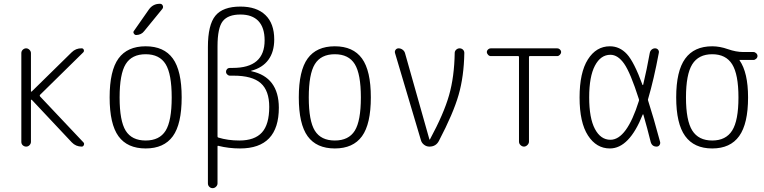

<svg xmlns="http://www.w3.org/2000/svg" viewBox="-20 -775 4040 1015"><path d="M118.2 0Q108.4 0 100.6 -6.8Q92.8 -13.7 92.8 -25.4V-494.1Q92.8 -504.9 100.6 -512.2Q108.4 -519.5 118.2 -519.5Q127.9 -519.5 135.7 -511.7Q143.6 -503.9 143.6 -494.1V-292Q143.6 -291 145 -290.5Q146.5 -290 147.5 -291L358.4 -498Q380.9 -520.5 412.1 -519.5Q419.9 -519.5 422.9 -511.7Q425.8 -503.9 419.9 -498L191.4 -273.4Q188.5 -270.5 191.4 -265.6L420.9 -22.5Q426.8 -16.6 423.3 -8.3Q419.9 0 412.1 0Q380.9 0 359.4 -22.5L147.5 -248Q145.5 -248 143.6 -247.1V-25.4Q143.6 -15.6 136.2 -7.8Q128.9 0 118.2 0Z M855.5 -436Q823.2 -488.3 750 -488.3Q676.8 -488.3 644.5 -436Q612.3 -383.8 612.3 -259.8Q612.3 -135.7 644.5 -84Q676.8 -32.2 750 -32.2Q823.2 -32.2 855.5 -84Q887.7 -135.7 887.7 -259.8Q887.7 -383.8 855.5 -436ZM893.6 -54.7Q846.7 9.8 750 9.8Q653.3 9.8 606.4 -54.7Q559.6 -119.1 559.6 -260.3Q559.6 -401.4 606.4 -465.8Q653.3 -530.3 750 -530.3Q846.7 -530.3 893.6 -465.8Q940.4 -401.4 940.4 -260.3Q940.4 -119.1 893.6 -54.7ZM824.2 -754.9H826.2Q835.9 -754.9 840.3 -745.6Q844.7 -736.3 837.9 -727.5L742.2 -610.4Q727.5 -590.8 700.2 -589.8Q692.4 -589.8 687.5 -597.7Q682.6 -605.5 688.5 -612.3L767.6 -725.6Q789.1 -754.9 824.2 -754.9Z M1129.9 -530.3V-53.7Q1129.9 -48.8 1133.8 -47.9Q1184.6 -32.2 1245.1 -32.2Q1326.2 -32.2 1364.7 -74.7Q1403.3 -117.2 1403.3 -210Q1403.3 -295.9 1358.4 -335.4Q1313.5 -375 1214.8 -375H1195.3Q1187.5 -375 1181.2 -381.3Q1174.8 -387.7 1174.8 -396Q1174.8 -404.3 1180.7 -410.2Q1186.5 -416 1195.3 -416H1210.9Q1378.9 -416 1378.9 -561.5Q1378.9 -628.9 1346.2 -663.6Q1313.5 -698.2 1251 -698.2Q1185.5 -698.2 1157.7 -663.1Q1129.9 -627.9 1129.9 -530.3ZM1079.1 194.3V-526.4Q1079.1 -643.6 1118.7 -691.9Q1158.2 -740.2 1251 -740.2Q1336.9 -740.2 1383.3 -695.3Q1429.7 -650.4 1429.7 -566.4Q1429.7 -501 1398.9 -459Q1368.2 -417 1309.6 -401.4Q1307.6 -401.4 1307.6 -400.4Q1307.6 -398.4 1309.6 -398.4Q1453.1 -367.2 1454.1 -206.1Q1454.1 9.8 1249 9.8Q1189.5 9.8 1134.8 -3.9Q1129.9 -5.9 1129.9 0V194.3Q1129.9 204.1 1122.1 211.9Q1114.3 219.7 1104 219.7Q1093.8 219.7 1086.4 212.4Q1079.1 205.1 1079.1 194.3Z M1855.5 -436Q1823.2 -488.3 1750 -488.3Q1676.8 -488.3 1644.5 -436Q1612.3 -383.8 1612.3 -259.8Q1612.3 -135.7 1644.5 -84Q1676.8 -32.2 1750 -32.2Q1823.2 -32.2 1855.5 -84Q1887.7 -135.7 1887.7 -259.8Q1887.7 -383.8 1855.5 -436ZM1893.6 -54.7Q1846.7 9.8 1750 9.8Q1653.3 9.8 1606.4 -54.7Q1559.6 -119.1 1559.6 -260.3Q1559.6 -401.4 1606.4 -465.8Q1653.3 -530.3 1750 -530.3Q1846.7 -530.3 1893.6 -465.8Q1940.4 -401.4 1940.4 -260.3Q1940.4 -119.1 1893.6 -54.7Z M2205.1 -34.2 2068.4 -494.1Q2065.4 -503.9 2071.3 -511.7Q2077.1 -519.5 2086.9 -519.5Q2098.6 -519.5 2108.4 -512.2Q2118.2 -504.9 2121.1 -494.1L2250 -38.1Q2250 -37.1 2251 -37.1Q2252.9 -37.1 2252.9 -38.1Q2326.2 -173.8 2354 -271.5Q2381.8 -369.1 2383.8 -495.1Q2383.8 -504.9 2391.6 -512.2Q2399.4 -519.5 2409.7 -519.5Q2419.9 -519.5 2427.2 -512.7Q2434.6 -505.9 2434.6 -495.1Q2432.6 -371.1 2404.3 -272.9Q2376 -174.8 2300.8 -31.2Q2285.2 0 2250 0Q2234.4 0 2221.7 -9.8Q2209 -19.5 2205.1 -34.2Z M2574.2 -478.5Q2566.4 -478.5 2560.1 -485.4Q2553.7 -492.2 2553.7 -500Q2553.7 -507.8 2560.1 -513.7Q2566.4 -519.5 2574.2 -519.5H2925.8Q2933.6 -519.5 2939.9 -513.7Q2946.3 -507.8 2946.3 -500Q2946.3 -492.2 2939.9 -485.4Q2933.6 -478.5 2925.8 -478.5H2780.3Q2776.4 -478.5 2776.4 -473.6V-26.4Q2776.4 -16.6 2768.1 -8.3Q2759.8 0 2750 0Q2740.2 0 2731.9 -7.8Q2723.6 -15.6 2723.6 -26.4V-473.6Q2723.6 -478.5 2719.7 -478.5Z M3207 -485.4Q3155.3 -485.4 3125 -427.7Q3094.7 -370.1 3094.7 -260.3Q3094.7 -150.4 3125 -93.3Q3155.3 -36.1 3207 -36.1Q3293 -36.1 3357.4 -241.2Q3359.4 -246.1 3357.4 -251Q3312.5 -391.6 3279.3 -438.5Q3246.1 -485.4 3207 -485.4ZM3204.1 9.8Q3132.8 9.8 3088.4 -58.6Q3043.9 -127 3043.9 -259.8Q3043.9 -391.6 3087.9 -460.9Q3131.8 -530.3 3204.1 -530.3Q3255.9 -530.3 3293.9 -489.3Q3332 -448.2 3377 -325.2Q3377.9 -325.2 3379.9 -326.2Q3399.4 -408.2 3415 -495.1Q3417 -505.9 3424.8 -512.7Q3432.6 -519.5 3442.9 -519.5Q3453.1 -519.5 3459 -512.2Q3464.8 -504.9 3462.9 -496.1Q3436.5 -354.5 3406.2 -252Q3404.3 -248 3406.2 -243.2Q3434.6 -155.3 3469.7 -24.4Q3471.7 -15.6 3466.3 -7.8Q3460.9 0 3451.2 0Q3426.8 0 3419.9 -24.4Q3402.3 -95.7 3380.9 -169.9Q3379.9 -170.9 3377.9 -169.9Q3306.6 9.8 3204.1 9.8Z M3850.6 -435.1Q3817.4 -488.3 3745.1 -488.3Q3672.9 -488.3 3639.6 -435.1Q3606.4 -381.8 3606.4 -259.8Q3606.4 -137.7 3639.6 -85Q3672.9 -32.2 3745.1 -32.2Q3817.4 -32.2 3850.6 -85Q3883.8 -137.7 3883.8 -259.8Q3883.8 -381.8 3850.6 -435.1ZM3745.1 -530.3Q3785.2 -530.3 3828.1 -515.1Q3871.1 -500 3909.2 -500H3962.9Q3970.7 -500 3977.5 -493.7Q3984.4 -487.3 3984.4 -479Q3984.4 -470.7 3977.5 -464.4Q3970.7 -458 3962.9 -458H3890.6H3889.6V-456.1Q3934.6 -391.6 3934.6 -259.8Q3934.6 -121.1 3887.7 -55.7Q3840.8 9.8 3745.1 9.8Q3649.4 9.8 3602.1 -55.7Q3554.7 -121.1 3554.7 -260.3Q3554.7 -399.4 3602.1 -464.8Q3649.4 -530.3 3745.1 -530.3Z"/></svg>

Font: Rounded-L Mgen+ 1mn light
Style: Regular
Weight: 200
Designer: [Source Han Sans]
Ryoko NISHIZUKA  (kana & ideographs); Paul D. Hunt (Latin, Greek & Cyrillic); Wenlong ZHANG  (bopomofo
Version: Version 1.059.20150602